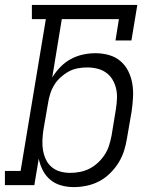

<svg xmlns="http://www.w3.org/2000/svg" viewBox="-33 -755 653 783"><path d="M268 8Q241 8 216 1Q191 -6 172 -22Q153 -38 141.5 -60.5Q130 -83 125 -108L107 0H-13V-58H51L154 -677H97V-735H527L503 -590H438L452 -677H219L180 -439Q194 -462 213.5 -482Q233 -502 256.5 -514.5Q280 -527 305.5 -532.5Q331 -538 356 -538Q385 -538 411.5 -530.5Q438 -523 458 -506Q478 -489 490 -465Q502 -441 506.5 -414Q511 -387 509.5 -358.5Q508 -330 504 -302L485 -192Q481 -166 473 -140.5Q465 -115 450.5 -91.5Q436 -68 415.5 -48Q395 -28 371 -15.5Q347 -3 320.5 2.5Q294 8 268 8ZM253 -50Q273 -50 293.5 -54Q314 -58 332.5 -67.5Q351 -77 367 -92Q383 -107 394.5 -125Q406 -143 412 -162.5Q418 -182 422 -202L440 -312Q443 -332 444 -353Q445 -374 440.5 -393.5Q436 -413 426 -430Q416 -447 400 -458.5Q384 -470 364 -475Q344 -480 323 -480Q323 -480 323 -480Q323 -480 323 -480Q304 -480 284.5 -476.5Q265 -473 247.5 -463.5Q230 -454 214.5 -440Q199 -426 188.5 -409Q178 -392 172 -373Q166 -354 163 -335L144 -225Q141 -204 140 -183Q139 -162 142.5 -142Q146 -122 154.5 -104Q163 -86 178 -73.5Q193 -61 212.5 -55.5Q232 -50 253 -50Z"/></svg>

Font: Iosevka Curly Slab LtExObl
Style: Regular
Weight: 300
Width: 7
Italic angle: -9°
Monospace: yes
Designer: Belleve Invis
Foundry: Belleve Invis
Version: Version 11.1.0; ttfautohint (v1.8.3)